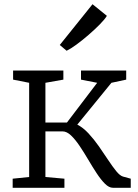

<svg xmlns="http://www.w3.org/2000/svg" viewBox="-20 -889 655 909"><path d="M40 0V-43L118 -51V-497L42 -512V-555H280V-512L195 -497V-309H297L440 -497L363.5 -512V-555H577.5V-512L507.5 -497L346 -299Q373.5 -285 399 -257.5Q424.5 -230 447.8 -196.8Q471 -163.5 491.8 -132Q512.5 -100.5 530.2 -78.8Q548 -57 562.5 -53L599 -43V0H514.5Q496 0 476.8 -19.2Q457.5 -38.5 437.5 -69Q417.5 -99.5 397.5 -133.5Q377.5 -167.5 357 -198Q336.5 -228.5 316.2 -247.8Q296 -267 276 -267H195V-51L285 -43V0ZM295 -649 263 -676 418 -869 486 -814Q476.5 -798 452.8 -773.8Q429 -749.5 399.2 -723.8Q369.5 -698 341.8 -677.8Q314 -657.5 296 -649Z"/></svg>

Font: Merriweather Light
Style: Regular
Weight: 300
Designer: Eben Sorkin
Foundry: Eben Sorkin
Version: Version 2.100